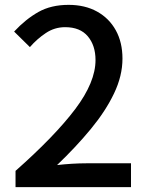

<svg xmlns="http://www.w3.org/2000/svg" viewBox="-20 -770 610 790"><path d="M43.9 0V-66.9Q206.5 -210.9 289.8 -321.5Q373 -432.1 373 -522.9Q373 -583 341.3 -620.6Q309.6 -658.2 248 -658.2Q204.6 -658.2 168.5 -634Q132.3 -609.9 103 -576.2L38.1 -640.1Q85.4 -690.9 137.7 -720.5Q189.9 -750 262.2 -750Q329.6 -750 379.4 -722.4Q429.2 -694.8 456.5 -645.3Q483.9 -595.7 483.9 -528.8Q483.9 -458 449.2 -385.5Q414.6 -313 353.8 -239.3Q293 -165.5 214.8 -90.8Q243.7 -94.2 275.9 -96.2Q308.1 -98.1 335 -98.1H519V0Z"/></svg>

Font: `nÑOS CN Medium
Style: Regular
Weight: 500
Designer: Ryoko NISHIZUKA ?XZm?[P (kana & ideographs); Paul D. Hunt (Latin, Greek & Cyrillic); Wenlong ZHANG _ e??? (bopomofo); Sa
Foundry: Adobe Systems Incorporated
Version: Version 1.004 June 21, 2023